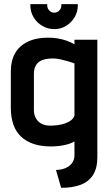

<svg xmlns="http://www.w3.org/2000/svg" viewBox="-20 -692 530 923"><path d="M354 -672H275V-665Q275 -652 265 -641.5Q255 -631 241 -631Q227 -631 217 -641.5Q207 -652 207 -665V-672H126V-665Q126 -635 141.5 -609Q157 -583 183.5 -567.5Q210 -552 241 -552Q272 -552 297.5 -567.5Q323 -583 338.5 -609Q354 -635 354 -665ZM448 64V-501H338V-479Q319 -490 298.5 -497Q278 -504 256 -507.5Q234 -511 211 -511Q154 -511 113.5 -491.5Q73 -472 52.5 -436Q32 -400 32 -349V-175Q32 -81 82 -34.5Q132 12 225 12Q240 12 256 10.5Q272 9 287 6Q302 3 315 -1.5Q328 -6 338 -12V53Q338 73 329.5 87Q321 101 307.5 109.5Q294 118 278.5 121.5Q263 125 249 125L274 211Q328 211 367 196.5Q406 182 427 149.5Q448 117 448 64ZM338 -387V-140Q338 -132 331 -123Q324 -114 310.5 -106.5Q297 -99 276.5 -94Q256 -89 228 -88Q200 -87 181 -96.5Q162 -106 152.5 -123.5Q143 -141 143 -163V-336Q143 -359 150.5 -374Q158 -389 171 -397Q184 -405 200.5 -408Q217 -411 235 -411Q251 -411 269 -407Q287 -403 303 -398.5Q319 -394 328.5 -390.5Q338 -387 338 -387Z"/></svg>

Font: Advent Pro Expanded
Style: Bold
Weight: 700
Width: 7
Designer: VivaRado, Andreas Kalpakidis
Foundry: VivaRado, Andreas Kalpakidis
Version: Version 3.000